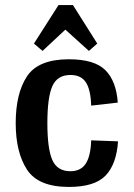

<svg xmlns="http://www.w3.org/2000/svg" viewBox="-20 -726 528 758"><path d="M258 -50Q299 -50 318.5 -80Q338 -110 340 -172L446 -168Q440 -78 397 -33Q354 12 252 12Q131 12 86.5 -56.5Q42 -125 42 -240Q42 -357 86.5 -424.5Q131 -492 252 -492Q353 -492 396 -449Q439 -406 445 -321L340 -309Q338 -372 319 -401Q300 -430 258 -430Q206 -430 186.5 -385.5Q167 -341 167 -240Q167 -139 186.5 -94.5Q206 -50 258 -50ZM211 -706H268L364 -554L331 -525L238 -609L148 -525L114 -554Z"/></svg>

Font: Arya
Style: Bold
Weight: 700
Designer: Eduardo Rodriguez Tunni, Modular Infotech
Foundry: Eduardo Rodriguez Tunni, Modular Infotech
Version: Version 1.002